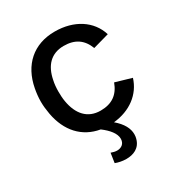

<svg xmlns="http://www.w3.org/2000/svg" viewBox="-168 -624 852 919"><g transform="rotate(-30 258.5 -164.0)"><path d="M272 -76C201 -76 159 -124 146 -201C143 -218 142 -237 142 -256C142 -277 144 -299 148 -316C162 -389 203 -433 273 -433C335 -433 374 -406 395 -351L484 -376C458 -461 377 -514 270 -514C152 -514 74 -443 52 -326C48 -305 45 -280 45 -256C45 -232 48 -208 52 -186C71 -82 133 -14 227 2C263 29 288 59 288 88C288 116 268 129 245 129C234 129 223 126 212 122L204 175C219 181 241 186 263 186C301 186 340 172 352 125C354 118 355 110 355 102C355 70 338 37 299 4C391 -5 460 -57 484 -135L395 -161C374 -104 335 -76 272 -76Z"/></g></svg>

Font: Arthouse Owned Medium
Style: Regular
Weight: 500
Designer: Jeremy Tribby
Foundry: Tribby Type
Version: Version 1.000;PS 001.000;hotconv 1.0.88;makeotf.lib2.5.64775